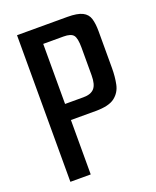

<svg xmlns="http://www.w3.org/2000/svg" viewBox="-120 -692 619 763"><g transform="rotate(-20 189.0 -310.0)"><path d="M45 -620H258Q300 -620 321 -609.5Q342 -599 348.5 -577.5Q355 -556 355 -524V-368Q355 -332 348.5 -300.5Q342 -269 317 -249.5Q292 -230 236 -230H131V0H45ZM209 -298Q240 -298 254.5 -314Q269 -330 269 -369V-486Q269 -526 258.5 -539Q248 -552 217 -552H131V-298Z"/></g></svg>

Font: Smooch Sans SemiBold
Style: Bold
Weight: 600
Designer: Robert E. Leuschke
Foundry: Robert E. Leuschke
Version: Version 1.010; ttfautohint (v1.8.3)